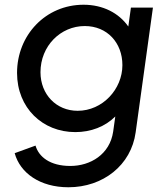

<svg xmlns="http://www.w3.org/2000/svg" viewBox="-20 -571 700 811"><path d="M269 220C415 220 534 127 553 -12L626 -539H533L522 -459C482 -516 415 -551 333 -551C173 -551 52 -423 52 -263C52 -115 160 -13 298 -13C364 -13 424 -36 467 -79L458 -15C444 81 362 130 277 130C192 130 144 92 130 44L42 76C65 160 149 220 269 220ZM151 -266C151 -377 236 -461 338 -461C433 -461 497 -390 497 -296C497 -194 413 -103 308 -103C218 -103 151 -172 151 -266Z"/></svg>

Font: Mluvka Medium
Style: Italic
Weight: 500
Italic angle: -8°
Designer: Modified by Jiří Krblich, Original typeface by Gumpita Rahayu
Foundry: Gumpita Rahayu & Jiří Krblich
Version: Version 2.000;Glyphs 3.1.1 (3134)